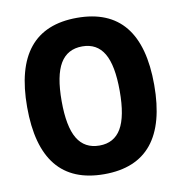

<svg xmlns="http://www.w3.org/2000/svg" viewBox="-80 -783 819 866"><g transform="rotate(-10 329.0 -350.0)"><path d="M329 8Q38 8 38 -350Q38 -708 329 -708Q620 -708 620 -350Q620 8 329 8ZM330 -123Q397 -123 429.5 -178Q462 -233 462 -350Q462 -467 429.5 -522Q397 -577 330 -577Q262 -577 229 -522Q196 -467 196 -350Q196 -233 229 -178Q262 -123 330 -123Z"/></g></svg>

Font: Asap Semi Condensed
Style: Bold
Weight: 700
Width: 4
Designer: Pablo Cosgaya
Foundry: Omnibus-Type
Version: Version 3.001; ttfautohint (v1.8.4.7-5d5b)